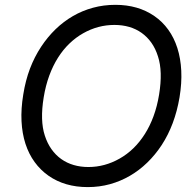

<svg xmlns="http://www.w3.org/2000/svg" viewBox="-20 -757 801 787"><path d="M75.3 -369.3Q84.5 -427.2 102.8 -475.5Q121.1 -523.8 148.8 -565.7Q175.1 -605.5 207.9 -637.3Q240.8 -669 279.1 -691.2Q317.5 -713.4 361.2 -725.3Q404.8 -737.2 453.1 -737.2Q546.2 -737.2 612.9 -691.1Q646 -668.3 669.7 -635.3Q693.5 -602.3 707 -560Q720.5 -517.8 723 -467Q725.5 -416.2 715.9 -358Q696.7 -244.7 642.4 -161.9Q616.5 -122.5 583.8 -90.7Q551.1 -58.9 512.8 -36.6Q474.4 -14.2 430.9 -2.1Q387.4 9.9 339.5 9.9Q245.7 9.9 179 -36.6Q146 -59.7 122 -92.7Q98 -125.7 84.3 -167.8Q70.7 -209.9 68.2 -260.5Q65.7 -311.1 75.3 -369.3ZM163.7 -201.3Q174 -169.4 191.1 -145.4Q208.1 -121.4 231 -105.1Q253.9 -88.8 282 -80.6Q310 -72.4 342.3 -72.4Q409.4 -72.4 470.2 -106.9Q500.4 -123.9 526.5 -149.1Q552.6 -174.4 573.5 -207.4Q594.5 -240.4 609.4 -280.9Q624.3 -321.4 632.1 -369.3Q647.7 -464.5 627.5 -525.9Q617.5 -557.9 600.5 -581.9Q583.5 -605.8 560.5 -622.2Q537.6 -638.5 509.4 -646.7Q481.2 -654.8 448.9 -654.8Q381.4 -654.8 321 -620.7Q290.8 -603.7 264.6 -578.5Q238.3 -553.3 217.5 -520.2Q196.7 -487.2 181.8 -446.6Q166.9 -405.9 159.1 -358Q143.5 -262.8 163.7 -201.3Z"/></svg>

Font: Inter P
Style: Italic
Weight: 400
Italic angle: -9.40001°
Designer: Rasmus Andersson
Foundry: rsms
Version: Version 3.018;git-588b23468